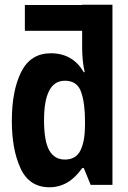

<svg xmlns="http://www.w3.org/2000/svg" viewBox="-20 -781 540 811"><path d="M166 -273Q166 -440 254 -440Q306 -440 322.5 -393Q339 -346 339 -270V-253Q339 -185 320 -146Q301 -107 254 -107Q210 -107 188 -146Q166 -185 166 -273ZM327 -71H334L363 0H455V-761H327V-760H85V-651H327V-577Q327 -555 329.5 -527.5Q332 -500 338 -476H334Q287 -556 195 -556Q109 -556 69.5 -477Q30 -398 30 -270Q30 -149 67 -69.5Q104 10 189 10Q271 10 327 -71Z"/></svg>

Font: Noto Sans Mono UI Condensed
Style: Bold
Weight: 700
Width: 3
Designer: Monotype Design team
Foundry: Monotype Imaging Inc.
Version: 1.000